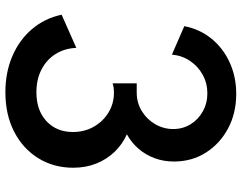

<svg xmlns="http://www.w3.org/2000/svg" viewBox="-112 -768 896 712"><g transform="rotate(90 336.0 -412.0)"><path d="M321.5 16Q248 16 187.8 -10Q127.5 -36 87.8 -82.8Q48 -129.5 34.5 -192.5L157.5 -247Q159.5 -203 180.5 -169.8Q201.5 -136.5 238 -117.8Q274.5 -99 322 -99Q389 -99 429.2 -136.2Q469.5 -173.5 469.5 -234.5Q469.5 -277.5 449.8 -312Q430 -346.5 397 -366.5Q364 -386.5 323.5 -386.5Q303 -386.5 289 -381.5V-471H323Q361 -471 391.8 -489.8Q422.5 -508.5 440.5 -539.5Q458.5 -570.5 458.5 -606.5Q458.5 -642 440.8 -670.8Q423 -699.5 392.8 -716.2Q362.5 -733 326 -733Q289 -733 257.5 -715.8Q226 -698.5 206 -668.8Q186 -639 182.5 -601.5L77 -647.5Q88 -704.5 123.2 -748Q158.5 -791.5 211.8 -815.8Q265 -840 328 -840Q400 -840 456.8 -809.5Q513.5 -779 546.2 -727Q579 -675 579 -609Q579 -571 566.8 -537.8Q554.5 -504.5 531.8 -478Q509 -451.5 478 -434.5Q515 -418 542.8 -389.2Q570.5 -360.5 586.2 -321.8Q602 -283 602 -235.5Q602 -163.5 567 -106.5Q532 -49.5 469 -16.8Q406 16 321.5 16Z"/></g></svg>

Font: Spartan Thin SemiBold
Style: Regular
Weight: 600
Version: Version 1.004